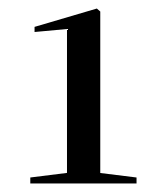

<svg xmlns="http://www.w3.org/2000/svg" viewBox="-20 -852 381 450"><path d="M51 -422V-436L155 -449H195L300 -436V-422ZM137 -422V-784L61 -777V-789L207 -832L215 -825V-422Z"/></svg>

Font: Source Serif 4 60pt SemiBold
Style: Regular
Weight: 600
Version: Version 4.004;hotconv 1.0.116;makeotfexe 2.5.65601